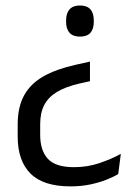

<svg xmlns="http://www.w3.org/2000/svg" viewBox="-20 -518 486 700"><path d="M308 -293.5V-222L268 -213Q218.5 -201.5 187.2 -182.5Q156 -163.5 141.2 -135Q126.5 -106.5 126.5 -65V-26.5Q126.5 30.5 154.5 61Q182.5 91.5 249.5 91.5Q298.5 91.5 342.2 76.8Q386 62 420.5 43L411 116.5Q394 127 368 137.2Q342 147.5 309 154.5Q276 161.5 237 161.5Q138 161.5 91.2 114.8Q44.5 68 44.5 -20V-64Q44.5 -128 68 -170.5Q91.5 -213 138.2 -239.5Q185 -266 254.5 -281.5ZM271.5 -498Q297.5 -498 309.8 -483.8Q322 -469.5 322 -443.5V-438.5Q322 -412.5 309.8 -398.5Q297.5 -384.5 271.5 -384.5Q246 -384.5 233.5 -398.5Q221 -412.5 221 -438.5V-443.5Q221 -469.5 233.5 -483.8Q246 -498 271.5 -498Z"/></svg>

Font: Anek Tamil Medium
Style: Regular
Weight: 400
Version: Version 1.003